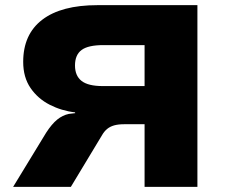

<svg xmlns="http://www.w3.org/2000/svg" viewBox="-20 -725 880 745"><path d="M31 0 159 -210Q181 -244 202 -261Q223 -278 247 -283L272 -286L271 -289Q219 -295 173 -318.5Q127 -342 98.5 -383.5Q70 -425 70 -485Q70 -592 144 -648.5Q218 -705 358 -705H746V0H541V-243H463Q439 -243 423 -238.5Q407 -234 395.5 -224.5Q384 -215 375 -199L255 0ZM379 -391H541V-550H381Q322 -550 296.5 -531Q271 -512 271 -471Q271 -431 296.5 -411Q322 -391 379 -391Z"/></svg>

Font: Nunito Sans 7pt SemiExpanded Black
Style: Regular
Weight: 900
Width: 6
Designer: Vernon Adams
Foundry: Vernon Adams
Version: Version 3.101;gftools[0.9.27]